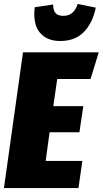

<svg xmlns="http://www.w3.org/2000/svg" viewBox="-30 -964 526 984"><path d="M278.8 -753.9Q228 -753.9 195.8 -777.1Q163.6 -800.3 152.6 -838.4Q141.6 -876.5 147.9 -926.8L242.2 -940.9Q242.7 -909.7 255.4 -896.2Q268.1 -882.8 294.9 -882.8Q349.1 -882.8 368.2 -943.8L460.9 -924.8Q444.8 -846.2 399.9 -800Q355 -753.9 278.8 -753.9ZM476.1 -695.8 434.1 -559.1H263.2L243.2 -419.9H397L377 -286.1H224.1L204.1 -139.2H392.1L372.1 0H-9.8L87.9 -695.8Z"/></svg>

Font: Fira Sans Compressed Heavy
Style: Italic
Weight: 900
Width: 3
Italic angle: -8°
Designer: Carrois Corporate & Edenspiekermann AG
Foundry: Carrois Corporate GbR & Edenspiekermann AG
Version: Version 4.203;PS 004.203;hotconv 1.0.88;makeotf.lib2.5.64775